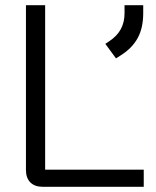

<svg xmlns="http://www.w3.org/2000/svg" viewBox="-20 -720 600 740"><path d="M80 -65V-700H154V-66H534V0H145Q114 0 97 -17Q80 -34 80 -65ZM386 -551 401 -561Q431 -581 445.5 -607.5Q460 -634 460 -669V-700H532V-669Q532 -613 511 -574Q490 -535 446 -507L427 -495Z"/></svg>

Font: Stavian Regular
Style: Regular
Weight: 400
Version: Version 1.000; ttfautohint (v1.6)